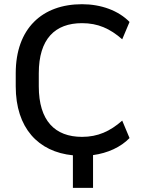

<svg xmlns="http://www.w3.org/2000/svg" viewBox="-20 -749 700 935"><path d="M433.1 166V6.3C504.4 -3.4 567.9 -32.2 610.8 -76.7L575.2 -161.6C515.6 -109.4 456.5 -82.5 379.4 -82.5C248 -82.5 168.9 -160.6 168.9 -328.6V-392.1C168.9 -559.6 248 -636.2 379.4 -636.2C457 -636.2 515.6 -609.9 575.2 -557.6L610.8 -642.1C557.1 -697.3 472.7 -728.5 379.4 -728.5C185.5 -728.5 56.6 -610.4 56.6 -392.1V-328.6C56.6 -126 166 -9.3 335 7.3V166Z"/></svg>

Font: Winston Medium
Style: Regular
Weight: 500
Designer: Vernon Adams, Kim Jin-seong, David Berlow, Cristiano Sobral
Foundry: The Winston Project Authors
Version: Version 3.004